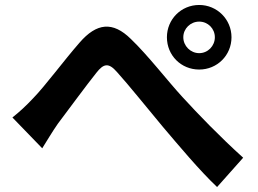

<svg xmlns="http://www.w3.org/2000/svg" viewBox="-20 -753 1040 773"><path d="M30 -280 150 -156C167 -183 190 -222 213 -255C256 -312 328 -410 368 -460C397 -497 417 -502 451 -463C499 -410 574 -316 636 -242C699 -168 782 -68 854 0L959 -118C864 -204 778 -293 714 -363C655 -427 576 -530 507 -596C434 -668 369 -661 300 -581C237 -509 161 -406 114 -358C84 -326 60 -304 30 -280ZM718 -603C718 -638 747 -666 782 -666C817 -666 845 -638 845 -603C845 -568 817 -539 782 -539C747 -539 718 -568 718 -603ZM652 -603C652 -530 709 -473 782 -473C854 -473 912 -530 912 -603C912 -675 854 -733 782 -733C709 -733 652 -675 652 -603Z"/></svg>

Font: Source Han Sans KR
Style: Bold
Weight: 700
Designer: Ryoko NISHIZUKA 西塚涼子 (kana, bopomofo & ideographs); Paul D. Hunt (Latin, Greek & Cyrillic); Sandoll Communications 산돌커뮤니
Foundry: Adobe
Version: Version 2.004;hotconv 1.0.118;makeotfexe 2.5.65603